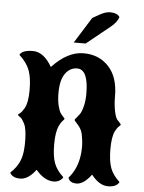

<svg xmlns="http://www.w3.org/2000/svg" viewBox="-59 -908 733 980"><g transform="rotate(5 307.5 -418.0)"><path d="M81.5 24.9Q62 24.9 49.3 19Q32.7 10.7 28.8 -1.5Q62.5 -32.2 76.7 -68.8Q85.9 -92.8 88.6 -121.8Q91.3 -150.9 90.3 -177.5Q89.4 -204.1 86.9 -220.7Q83.5 -243.7 76.4 -257.1Q69.3 -270.5 64 -277.8Q57.6 -286.1 54 -287.6Q50.3 -289.1 41.5 -297.9Q41.5 -299.8 51.8 -307.6Q62 -315.4 73.2 -335Q90.3 -365.2 90.3 -429.2Q90.3 -493.2 75.7 -531.2Q61 -569.3 22.9 -604Q35.2 -629.4 90.8 -629.4Q145.5 -629.4 188 -556.2Q266.6 -640.6 349.1 -640.6Q428.2 -640.6 477.8 -587.2Q527.3 -533.7 527.3 -436.5Q527.3 -394.5 533.7 -362.5Q540 -330.6 548.3 -319.3Q555.7 -310.1 562.5 -303.2Q569.3 -296.4 569.3 -293.9Q569.3 -291.5 560.5 -283.9Q551.8 -276.4 542 -257.8Q527.3 -228 527.3 -166Q527.3 -104 540.5 -68.6Q553.7 -33.2 588.4 -1.5Q575.2 24.9 530.8 24.9Q486.3 24.9 445.8 -27.3Q406.7 24.9 370.6 24.9Q334 24.9 327.1 -1.5Q364.7 -43.9 376.5 -104Q388.2 -164.1 375.5 -225.6Q371.1 -247.1 360.8 -261.5Q350.6 -275.9 341.6 -284.9Q332.5 -293.9 332.5 -298.8Q332.5 -300.3 340.6 -309.3Q348.6 -318.4 356.4 -329.1Q365.2 -340.8 372.8 -369.6Q380.4 -398.4 380.4 -436.5Q380.4 -560.5 322.8 -560.5Q286.1 -560.5 262.2 -527.3Q238.3 -494.1 238.3 -427.7Q238.3 -389.6 245.1 -362.3Q252 -335 259.8 -324.7Q266.6 -314.9 273.7 -307.9Q280.8 -300.8 280.8 -298.3Q280.8 -296.4 271.7 -287.1Q262.7 -277.8 253.9 -258.8Q239.3 -226.1 239.3 -165Q239.3 -103.5 252.4 -68.4Q265.6 -33.2 300.3 -1.5Q296.9 8.3 283.4 16.6Q270 24.9 253.4 24.9Q205.1 24.9 161.6 -27.3Q122.6 24.9 81.5 24.9ZM293.5 -690.9 376.5 -823.7 397 -835.4 420.9 -848.6Q445.8 -860.8 464.8 -860.8Q502.4 -860.8 514.6 -840.3Q505.9 -813 474.1 -787.6L354.5 -690.9Z"/></g></svg>

Font: Sancreek
Style: Regular
Weight: 400
Designer: Vernon Adams
Foundry: Vernon Adams
Version: Version 1.100; ttfautohint (v1.8.4.7-5d5b)